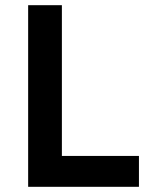

<svg xmlns="http://www.w3.org/2000/svg" viewBox="-20 -720 590 740"><path d="M88.5 0V-700H218.5V-119H515.5V0Z"/></svg>

Font: Geologica Roman Medium
Style: Regular
Weight: 500
Designer: Sindre Bremnes, Frode Helland
Foundry: Monokrom Skriftforlag AS
Version: Version 1.010;gftools[0.9.28]